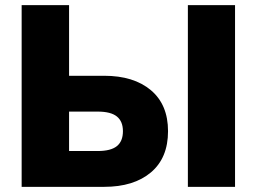

<svg xmlns="http://www.w3.org/2000/svg" viewBox="-20 -725 997 745"><path d="M64 0V-705H248V-431H384Q499 -431 565.5 -375Q632 -319 632 -216Q632 -112 565.5 -56Q499 0 384 0ZM709 0V-705H892V0ZM248 -139H359Q410 -139 433.5 -158Q457 -177 457 -216Q457 -254 433.5 -273Q410 -292 359 -292H248Z"/></svg>

Font: Nunito Sans Black
Style: Regular
Weight: 900
Designer: Vernon Adams
Foundry: Vernon Adams
Version: Version 3.006; ttfautohint (v1.8.3)